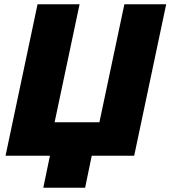

<svg xmlns="http://www.w3.org/2000/svg" viewBox="-20 -730 799 900"><path d="M183 150 214 0H6L156 -710H353L236 -157H446L563 -710H759L609 0H410L379 150Z"/></svg>

Font: Geist Black
Style: Italic
Weight: 900
Italic angle: -12°
Designer: Basement.studio, Andrés Briganti, Mateo Zaragoza
Foundry: Basement.studio, Vercel, Andrés Briganti, Guido Ferreyra, Mateo Zaragoza
Version: Version 1.500; ttfautohint (v1.8.4.7-5d5b)